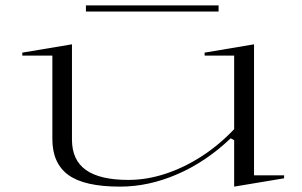

<svg xmlns="http://www.w3.org/2000/svg" viewBox="-20 -680 1123 715"><path d="M427 15Q294 15 234.5 -28.5Q175 -72 175 -162V-473H63V-484L248 -515V-160Q248 -84 300 -47Q352 -10 458 -10Q526 -10 595 -32.5Q664 -55 729.5 -97Q795 -139 852 -199V-473H742V-484L926 -515V-27H1038V-16L852 15V-158L839 -165Q748 -78 641 -31.5Q534 15 427 15ZM300 -637V-660H794V-637Z"/></svg>

Font: Kalnia Expanded ExtraLight
Style: Regular
Weight: 250
Width: 7
Designer: Frida Medrano
Foundry: Frida Medrano
Version: Version 1.105